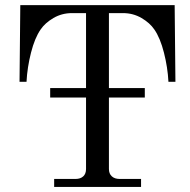

<svg xmlns="http://www.w3.org/2000/svg" viewBox="-20 -733 745 753"><path d="M56.6 -412.1 59.6 -712.9H665L668 -412.1H640.6Q637.7 -468.8 623 -526.4Q608.4 -584 585.4 -617.2Q567.9 -643.1 534.9 -662.4Q502 -681.6 462.4 -681.6H407.2V-387.7H547.9V-350.6H407.2V-70.3Q407.2 -51.8 418.5 -41.5Q429.7 -31.2 449.2 -31.2H533.2V0H192.4V-31.2H276.4Q295.4 -31.2 306.4 -41.3Q317.4 -51.3 317.4 -70.3V-350.6H176.8V-387.7H317.4V-681.6H262.2Q222.7 -681.6 189.7 -662.4Q156.7 -643.1 139.2 -617.2Q116.2 -584 101.6 -526.4Q86.9 -468.8 84 -412.1Z"/></svg>

Font: Theano Modern
Style: Regular
Weight: 400
Designer: Alexey Kryukov
Version: Version 2.00